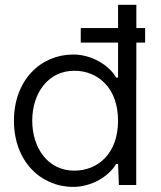

<svg xmlns="http://www.w3.org/2000/svg" viewBox="-20 -750 655 779"><path d="M307.6 -636.2V-577.1H459V-435.5H451.2C423.3 -484.4 353 -528.8 277.3 -528.8C145 -528.8 36.6 -424.8 36.6 -260.3C36.6 -95.7 145 8.3 277.3 8.3C353 8.3 423.3 -36.1 451.2 -85H459L462.4 0.5H532.7V-424.8H533.2V-577.1H568.8V-636.2H533.2V-730.5H459V-636.2ZM110.8 -260.3C110.8 -369.6 173.3 -462.9 281.7 -462.9C375.5 -462.9 459 -395 459 -260.3C459 -125.5 375.5 -57.6 281.7 -57.6C173.3 -57.6 110.8 -150.9 110.8 -260.3Z"/></svg>

Font: Faust Sans
Style: Regular
Weight: 400
Designer: Andreas Faust
Version: Version 1.003;Glyphs 3.1.2 (3151)